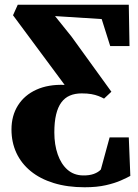

<svg xmlns="http://www.w3.org/2000/svg" viewBox="-20 -553 585 811"><path d="M337.5 238Q264.5 238 207 220.2Q149.5 202.5 109.8 170Q70 137.5 49.2 92.8Q28.5 48 28.5 -6Q28.5 -64.5 56 -108Q83.5 -151.5 133.8 -174.2Q184 -197 253 -194.5L35 -488.5L55 -533H524L527 -358.5H445.5L409.5 -472.5L212.5 -485L282 -398.5L450.5 -165.5L419.5 -136.5Q408.5 -142.5 395.5 -147.5Q382.5 -152.5 365.8 -155.5Q349 -158.5 325 -158.5Q296.5 -158.5 275 -149.2Q253.5 -140 239 -120.2Q224.5 -100.5 217 -69.2Q209.5 -38 209.5 6.5Q209.5 58 223.8 99Q238 140 265 163.8Q292 187.5 330.5 188Q357.5 188.5 376.5 181.5Q395.5 174.5 406 163L443 27.5H524L530.5 190Q517 197.5 491.2 209Q465.5 220.5 427.5 229.2Q389.5 238 337.5 238Z"/></svg>

Font: Merriweather 72pt Black
Style: Regular
Weight: 900
Version: Version 2.100